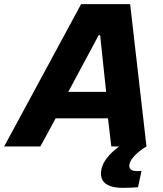

<svg xmlns="http://www.w3.org/2000/svg" viewBox="-63 -708 789 928"><path d="M-43 0 329 -688H566L645 0H475L459 -136H206L132 0ZM267 -264H450L421 -538H414ZM534 200Q493 200 469 191Q445 182 435 166.5Q425 151 425 132Q425 94 452.5 57.5Q480 21 527 -10L645 0Q627 10 608 25.5Q589 41 575.5 59Q562 77 562 94Q562 105 570.5 112Q579 119 603 119Q605 119 609.5 119Q614 119 621 118L604 197Q589 198 570 199Q551 200 534 200Z"/></svg>

Font: Saira Thin
Style: Bold Italic
Weight: 700
Italic angle: -12°
Version: Version 1.101